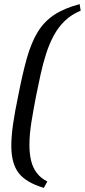

<svg xmlns="http://www.w3.org/2000/svg" viewBox="-20 -732 412 933"><path d="M193 181Q106 155 70.5 108.5Q35 62 35 -23Q35 -70 43.5 -129Q52 -188 68 -264Q89 -373 110.5 -449Q132 -525 163 -576Q194 -627 243 -659.5Q292 -692 367 -712L372 -680Q328 -662 296 -631.5Q264 -601 242 -560.5Q220 -520 204.5 -472Q189 -424 177.5 -371.5Q166 -319 155 -264Q143 -202 133 -141Q123 -80 123 -27Q123 14 131 48Q139 82 158.5 108Q178 134 210 150Z"/></svg>

Font: Manuale Medium
Style: Italic
Weight: 500
Italic angle: -11°
Version: Version 1.002